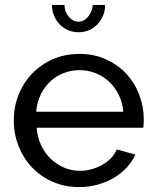

<svg xmlns="http://www.w3.org/2000/svg" viewBox="-20 -750 631 780"><path d="M302 10Q243 10 194 -11.5Q145 -33 110 -70Q75 -107 55.5 -156.5Q36 -206 36 -261Q36 -316 55.5 -365Q75 -414 110.5 -451Q146 -488 195 -509.5Q244 -531 303 -531Q362 -531 410.5 -509Q459 -487 493 -450.5Q527 -414 545.5 -365.5Q564 -317 564 -265Q564 -254 563.5 -245Q563 -236 562 -231H129Q132 -192 147 -160Q162 -128 186 -105Q210 -82 240.5 -69Q271 -56 305 -56Q329 -56 352 -62.5Q375 -69 395 -80Q415 -91 430.5 -107Q446 -123 454 -143L530 -122Q517 -93 494.5 -69Q472 -45 442.5 -27.5Q413 -10 377 0Q341 10 302 10ZM481 -296Q478 -333 462.5 -364.5Q447 -396 423.5 -418Q400 -440 369 -452.5Q338 -465 303 -465Q268 -465 237 -452.5Q206 -440 182.5 -417.5Q159 -395 144.5 -364Q130 -333 127 -296ZM299 -662Q321 -662 337.5 -681.5Q354 -701 357 -730H407Q407 -706 398.5 -686Q390 -666 375.5 -651Q361 -636 341.5 -627.5Q322 -619 299 -619Q276 -619 256.5 -627.5Q237 -636 222.5 -651Q208 -666 199.5 -686Q191 -706 191 -730H242Q242 -703 259 -682.5Q276 -662 299 -662Z"/></svg>

Font: Raleway Medium Alt1
Style: Regular
Weight: 500
Designer: Matt McInerney, Pablo Impallari, Rodrigo Fuenzalida
Foundry: Matt McInerney, Pablo Impallari, Rodrigo Fuenzalida
Version: Version 3.000g; ttfautohint (v1.5) -l 8 -r 28 -G 28 -x 14 -D